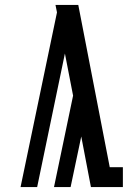

<svg xmlns="http://www.w3.org/2000/svg" viewBox="-20 -755 540 775"><path d="M63 0 210 -705 204 -735H296L423 -80H476V0H347L308 -204L265 0H198L275 -369L242 -539L130 0Z"/></svg>

Font: Iosevka Curly Slab Medium
Style: Regular
Weight: 500
Monospace: yes
Designer: Belleve Invis
Foundry: Belleve Invis
Version: Version 22.1.2; ttfautohint (v1.8.4)